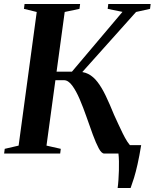

<svg xmlns="http://www.w3.org/2000/svg" viewBox="-30 -763 768 954"><path d="M554.5 171Q557 154 558.5 131.2Q560 108.5 560.8 84.5Q561.5 60.5 561 38.2Q560.5 16 558.5 0L523.5 -42H671.5Q662.5 13 653.5 53Q644.5 93 635.8 121.2Q627 149.5 619 171ZM488 0Q474.5 0 460.5 -26.2Q446.5 -52.5 431.2 -94Q416 -135.5 399.8 -182.2Q383.5 -229 365.8 -270.5Q348 -312 328.5 -338.2Q309 -364.5 288 -364.5H194L199 -407H327.5L578.5 -704L505 -719L508 -743H718.5L715.5 -719L646 -703.5L344.5 -366.5L348.5 -406Q383 -408.5 408.5 -395.5Q434 -382.5 455 -355Q476 -327.5 495.5 -286.8Q515 -246 536.5 -193Q546.5 -171.5 557.5 -147.2Q568.5 -123 579.8 -100.2Q591 -77.5 602.2 -59.8Q613.5 -42 624.5 -34L663.5 -24L661 0ZM-9.5 0 -6.5 -23.5 62.5 -39.5 152.5 -703.5 89 -719 92 -743H368L365 -719L291.5 -703.5L201 -39.5L272 -23.5L269 0Z"/></svg>

Font: Merriweather 120pt SemiBold
Style: Italic
Weight: 600
Italic angle: -7.8°
Version: Version 2.101